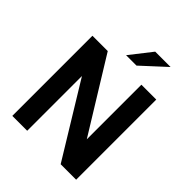

<svg xmlns="http://www.w3.org/2000/svg" viewBox="-246 -1041 1181 1181"><g transform="rotate(45 344.5 -450.5)"><path d="M67 0V-697H200.2L525.4 -169.2H492.8V-697H622.2V0H487.6L164.4 -528.8H196.4V0ZM297.8 -758.8 409.2 -901H542.8L388.4 -758.8Z"/></g></svg>

Font: Hanken Grotesk
Style: Regular
Weight: 400
Designer: Alfredo Marco Pradil
Foundry: Hanken Design Co.
Version: Version 3.013